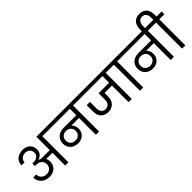

<svg xmlns="http://www.w3.org/2000/svg" viewBox="185 -2242 3489 3489"><g transform="rotate(-45 1929.0 -498.0)"><path d="M282.2 -448.2Q315.9 -448.2 338.9 -458Q363.3 -468.3 378.9 -483.9Q395 -498 402.8 -519Q411.1 -541.5 411.1 -560.1Q411.1 -585.9 401.9 -609.9Q391.6 -632.3 375 -647Q356 -663.6 335.9 -669.9Q310.1 -678.2 288.1 -678.2Q263.7 -678.2 237.8 -669.9Q215.3 -663.1 196.8 -647Q179.7 -633.3 168.9 -610.8Q159.2 -590.8 159.2 -563H81.1Q81.1 -608.4 97.2 -641.1Q111.8 -675.3 140.1 -699.2Q165.5 -721.7 205.1 -735.8Q242.2 -749 288.1 -749Q329.1 -749 368.2 -736.8Q404.8 -723.6 431.2 -701.2Q457.5 -677.7 472.2 -645Q485.8 -610.8 485.8 -570.8Q485.8 -513.2 456.1 -473.1Q423.3 -431.2 363.8 -417V-415Q390.1 -411.1 418 -396H639.2V-740.2H854V-669.9H722.2V0H639.2V-327.1L481 -328.1Q499 -291.5 499 -246.1Q499 -204.1 484.9 -167Q471.2 -133.3 443.8 -106Q416 -79.6 379.9 -66.9Q341.3 -53.2 295.9 -53.2Q247.1 -53.2 207 -67.9Q166.5 -81.1 137.2 -108.9Q108.4 -134.8 90.8 -173.8Q74.2 -210.4 74.2 -255.9H151.9Q151.9 -227.5 162.1 -203.1Q172.9 -177.2 190.9 -162.1Q209.5 -145 234.9 -134.8Q259.3 -125 290 -125Q351.1 -125 387.2 -161.1Q421.9 -195.8 421.9 -252.9Q421.9 -294.9 398.9 -328.1H396L395 -334Q377.9 -354 351.1 -367.2Q325.2 -379.9 282.2 -379.9H243.2V-448.2Z M1094.7 -188Q1121.6 -188 1145.5 -196.8Q1168 -205.6 1185.5 -223.1Q1200.7 -238.3 1211.4 -262.2Q1220.7 -286.1 1220.7 -311Q1220.7 -336.9 1211.4 -360.8Q1200.7 -384.8 1185.5 -399.9Q1170.4 -415 1145.5 -424.8Q1120.1 -434.1 1094.7 -434.1Q1036.6 -434.1 1002.4 -399.9Q966.8 -365.7 966.8 -310.1Q966.8 -256.3 1002.4 -222.2Q1036.6 -188 1094.7 -188ZM800.8 -669.9V-740.2H1643.6V-669.9H1511.7V0H1428.7V-434.1H1233.4Q1253.9 -413.6 1272.5 -378.9Q1287.6 -344.7 1287.6 -300.8Q1287.6 -259.8 1272.5 -224.1Q1258.8 -191.9 1231.4 -166Q1206.1 -142.1 1170.4 -129.9Q1135.7 -117.2 1093.8 -117.2Q1052.2 -117.2 1013.7 -130.9Q976.1 -144 949.7 -168.9Q921.4 -194.3 906.7 -230Q890.6 -264.2 890.6 -310.1Q890.6 -357.9 906.7 -392.1Q923.3 -427.7 951.7 -453.1Q979 -477.5 1017.6 -491.2Q1053.7 -503.9 1100.6 -503.9H1428.7V-669.9Z M2483.4 -669.9H2351.1V0H2268.1V-426.8H2078.1V-332Q2078.1 -287.1 2065.4 -251Q2052.2 -213.9 2026.4 -188Q2000 -160.2 1965.3 -146Q1926.8 -130.9 1883.3 -130.9Q1836.9 -130.9 1801.3 -146Q1765.6 -160.6 1741.2 -188Q1715.8 -213.4 1704.1 -251Q1691.4 -287.1 1691.4 -332V-499H1775.4V-334Q1775.4 -276.4 1804.2 -240.2Q1833 -204.1 1884.3 -204.1Q1938 -204.1 1968.3 -240.2Q1997.1 -276.4 1997.1 -334V-499H2268.1V-669.9H1589.4V-740.2H2483.4Z M2429.2 -740.2H2775.9V-669.9H2645V0H2561V-669.9H2429.2Z M3017.1 -188Q3043.9 -188 3067.9 -196.8Q3090.3 -205.6 3107.9 -223.1Q3123 -238.3 3133.8 -262.2Q3143.1 -286.1 3143.1 -311Q3143.1 -336.9 3133.8 -360.8Q3123 -384.8 3107.9 -399.9Q3092.8 -415 3067.9 -424.8Q3042.5 -434.1 3017.1 -434.1Q2959 -434.1 2924.8 -399.9Q2889.2 -365.7 2889.2 -310.1Q2889.2 -256.3 2924.8 -222.2Q2959 -188 3017.1 -188ZM2723.1 -669.9V-740.2H3565.9V-669.9H3434.1V0H3351.1V-434.1H3155.8Q3176.3 -413.6 3194.8 -378.9Q3210 -344.7 3210 -300.8Q3210 -259.8 3194.8 -224.1Q3181.2 -191.9 3153.8 -166Q3128.4 -142.1 3092.8 -129.9Q3058.1 -117.2 3016.1 -117.2Q2974.6 -117.2 2936 -130.9Q2898.4 -144 2872.1 -168.9Q2843.8 -194.3 2829.1 -230Q2813 -264.2 2813 -310.1Q2813 -357.9 2829.1 -392.1Q2845.7 -427.7 2874 -453.1Q2901.4 -477.5 2939.9 -491.2Q2976.1 -503.9 3022.9 -503.9H3351.1V-669.9Z M3349.6 -777.8Q3349.6 -825.2 3359.4 -863.8Q3370.1 -904.8 3391.6 -933.1Q3414.6 -961.9 3450.7 -979Q3487.3 -996.1 3539.6 -996.1Q3591.8 -996.1 3628.4 -979Q3663.1 -962.9 3686.5 -933.1Q3708 -904.8 3718.8 -863.8Q3727.5 -823.7 3727.5 -777.8V-740.2H3858.4V-669.9H3727.5V0H3643.6V-669.9H3511.7V-740.2H3645.5V-782.2Q3645.5 -811 3641.6 -834Q3637.7 -856.9 3624.5 -880.9Q3612.8 -900.9 3592.8 -914.1Q3571.8 -925.8 3539.6 -925.8Q3508.3 -925.8 3486.8 -914.1Q3465.3 -900.9 3453.6 -880.9Q3440.4 -856.9 3436.5 -834Q3431.6 -805.7 3431.6 -782.2V-720.2H3349.6Z"/></g></svg>

Font: PoppinsZ
Style: Regular
Weight: 400
Designer: Ninad Kale (Devanagari), Jonny Pinhorn (Latin)
Foundry: Indian Type Foundry
Version: Version 3.002;FEAKit 1.0